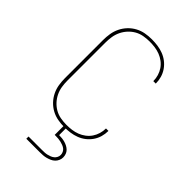

<svg xmlns="http://www.w3.org/2000/svg" viewBox="-281 -842 1162 1162"><g transform="rotate(45 300.0 -261.5)"><path d="M297 8Q269 8 241.5 3Q214 -2 189 -15.5Q164 -29 144.5 -49.5Q125 -70 112.5 -95.5Q100 -121 95.5 -149Q91 -177 91 -205V-530Q91 -558 95.5 -586Q100 -614 112.5 -639.5Q125 -665 144.5 -685.5Q164 -706 189 -719.5Q214 -733 241.5 -738Q269 -743 297 -743Q323 -743 348 -739.5Q373 -736 396.5 -727Q420 -718 440 -702.5Q460 -687 474.5 -666Q489 -645 496 -620.5Q503 -596 503 -571V-570H482V-571Q482 -593 475.5 -615Q469 -637 456.5 -655.5Q444 -674 425.5 -688Q407 -702 386 -710Q365 -718 342.5 -721Q320 -724 297 -724Q272 -724 246.5 -719.5Q221 -715 199 -702.5Q177 -690 159.5 -671Q142 -652 131 -629Q120 -606 116 -581Q112 -556 112 -530V-205Q112 -179 116 -154Q120 -129 131 -106Q142 -83 159.5 -64Q177 -45 199 -32.5Q221 -20 246.5 -15.5Q272 -11 297 -11Q320 -11 342.5 -14Q365 -17 386 -25Q407 -33 425.5 -47Q444 -61 456.5 -79.5Q469 -98 475.5 -120Q482 -142 482 -164V-165H503V-164Q503 -139 496 -114.5Q489 -90 474.5 -69Q460 -48 440 -32.5Q420 -17 396.5 -8Q373 1 348 4.5Q323 8 297 8ZM185 220V201H300Q311 201 322 200.5Q333 200 343.5 197.5Q354 195 364.5 191Q375 187 383.5 180Q392 173 397 163Q402 153 402 142Q402 131 397 120.5Q392 110 383.5 103.5Q375 97 364.5 93Q354 89 343.5 86.5Q333 84 322 83Q311 82 300 82H290V-11H310V64Q323 64 336 65.5Q349 67 361 70.5Q373 74 384.5 80Q396 86 405 95Q414 104 418.5 116.5Q423 129 423 142Q423 155 417.5 168Q412 181 402 190.5Q392 200 379.5 205.5Q367 211 354 214.5Q341 218 327.5 219Q314 220 300 220Z"/></g></svg>

Font: Iosevka Aile Thin
Style: Regular
Weight: 100
Designer: Belleve Invis
Foundry: Belleve Invis
Version: Version 31.1.0; ttfautohint (v1.8.4)